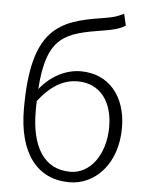

<svg xmlns="http://www.w3.org/2000/svg" viewBox="-56 -855 707 914"><g transform="rotate(5 297.0 -398.0)"><path d="M310 -37C183 -37 121 -142 121 -311C121 -328 121 -344 122 -359C187 -443 250 -469 308 -469C418 -469 476 -383 476 -266C476 -131 403 -37 310 -37ZM500 -809C468 -793 455 -788 398 -779C192 -747 64 -699 64 -318C64 -105 155 13 310 13C432 13 537 -94 537 -266C537 -418 452 -518 319 -518C248 -518 177 -482 124 -416C141 -673 231 -692 410 -721C453 -728 484 -735 513 -753Z"/></g></svg>

Font: Genne Gothic Light
Style: Regular
Weight: 300
Designer: Ryoko NISHIZUKA (kana & ideographs); Paul D. Hunt (Latin, Greek & Cyrillic); Wenlong ZHANG (bopomofo); Sandoll Communica
Foundry: Adobe Systems Incorporated
Version: Version 1.004;PS 1.004;hotconv 16.6.51;makeotf.lib2.5.65220